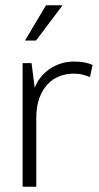

<svg xmlns="http://www.w3.org/2000/svg" viewBox="-20 -710 377 730"><path d="M66 0V-470H100L112 -376Q129 -421 170 -448.5Q211 -476 262 -476Q286 -476 304 -472Q322 -468 332 -463L322 -417Q310 -422 295 -426Q280 -430 260 -430Q231 -430 205.5 -420Q180 -410 160.5 -389Q141 -368 129.5 -336.5Q118 -305 118 -262V0ZM117 -556H75L155 -690H218Z"/></svg>

Font: Mukta Mahee ExtraLight
Style: Regular
Weight: 275
Designer: Shuchita Grover, Noopur Datye, Girish Dalvi, Yashodeep Gholap
Foundry: Ek Type
Version: Version 2.538;PS 1.000;hotconv 16.6.51;makeotf.lib2.5.65220;